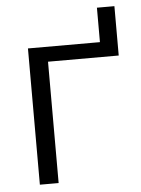

<svg xmlns="http://www.w3.org/2000/svg" viewBox="-50 -704 547 744"><g transform="rotate(-5 223.5 -332.0)"><path d="M75 -530V0H148V-472H423V-664H355V-530Z"/></g></svg>

Font: Cheyenne Sans Light
Style: Regular
Weight: 300
Designer: The Public Sans project authors (U.S. Web Design System), Libre Franklin designed by Pablo Impallari and Rodrigo Fuenzal
Foundry: The Cheyenne Sans Project Authors
Version: Version 2.007